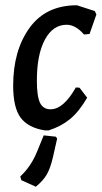

<svg xmlns="http://www.w3.org/2000/svg" viewBox="-20 -488 388 729"><path d="M272 -468 340 -446 346 -433 320 -359 299 -357Q267 -394 233 -394Q181 -394 150.5 -337.5Q120 -281 120 -182Q120 -122 132 -97.5Q144 -73 172 -73Q221 -73 268 -156L282 -155L311 -117Q280 -64 246 -36Q212 -8 165 7H150Q87 -3 58.5 -41Q30 -79 30 -163Q30 -296 92 -382Q154 -468 272 -468ZM116 221 61 196 57 182Q98 144 121 87L146 26L192 31L197 38L181 109Q171 152 157 175.5Q143 199 116 221Z"/></svg>

Font: Alegreya Sans Medium
Style: Italic
Weight: 500
Italic angle: -7°
Designer: Juan Pablo del Peral
Foundry: Huerta Tipografica
Version: Version 2.007